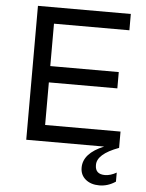

<svg xmlns="http://www.w3.org/2000/svg" viewBox="-60 -746 757 997"><g transform="rotate(5 319.0 -247.5)"><path d="M581 0Q467 42 469 100Q469 147 520 147Q548 147 580 129V176Q540 203 495.5 203Q451 203 423.5 180Q396 157 396 119Q396 44 503 0H97V-698H581V-613H188V-392H545V-307H188V-85H581Z"/></g></svg>

Font: Varela
Style: Regular
Weight: 400
Designer: Joe Prince
Foundry: Joe Prince
Version: Version 1.000